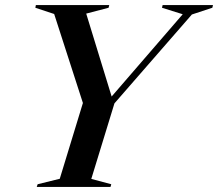

<svg xmlns="http://www.w3.org/2000/svg" viewBox="-20 -735 858 755"><path d="M698.5 -679 617 -704.5 619.5 -715H817.5L815 -704.5L734.5 -678L430 -328.5L339 -31.5L417.5 -10.5L414.5 0H124.5L128 -10.5L215 -32L306 -330L193 -680L119 -704.5L121 -715H409.5L407 -704.5L319 -681.5L419 -355.5Z"/></svg>

Font: Newsreader 72pt Medium
Style: Italic
Weight: 500
Italic angle: -17°
Designer: Hugues Gentile
Foundry: Production Type
Version: Version 1.003; ttfautohint (v1.8.3)